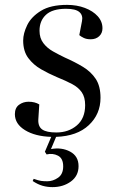

<svg xmlns="http://www.w3.org/2000/svg" viewBox="-20 -547 479 787"><path d="M195 220Q174 220 154.5 214.5Q135 209 114 195L118 186Q138 193 148.5 194.5Q159 196 174 196Q197 196 218 181.5Q239 167 239 135Q239 102 217.5 91Q196 80 171 86L164 75L190 14Q124 12 82.5 -13.5Q41 -39 41 -79Q41 -105 58 -117.5Q75 -130 97 -130Q123 -130 141 -119L137 -56Q136 -28 153.5 -16Q171 -4 211 -4Q261 -4 295 -33Q329 -62 329 -116Q329 -149 315 -169Q301 -189 275.5 -202.5Q250 -216 213 -231Q180 -245 148.5 -263Q117 -281 96 -309Q75 -337 75 -381Q75 -410 91.5 -444Q108 -478 147.5 -502.5Q187 -527 255 -527Q295 -527 328 -514.5Q361 -502 380.5 -480.5Q400 -459 400 -431Q400 -411 386.5 -398.5Q373 -386 352 -386Q335 -386 323.5 -391.5Q312 -397 305 -403L316 -460Q321 -484 305.5 -497.5Q290 -511 251 -511Q195 -511 168.5 -486.5Q142 -462 142 -421Q142 -391 157.5 -370.5Q173 -350 197 -336.5Q221 -323 246 -311Q287 -293 320 -273Q353 -253 372.5 -223.5Q392 -194 392 -146Q392 -79 344 -34Q296 11 210 14L189 64Q233 56 267.5 74.5Q302 93 302 134Q302 174 270.5 197Q239 220 195 220Z"/></svg>

Font: Literata 72pt
Style: Italic
Weight: 400
Italic angle: -2°
Designer: Latin by Veronika Burian and Jose Scaglione. Greek by Irene Vlachou. Cyrillic by Vera Evstafieva
Foundry: TypeTogether
Version: Version 3.002